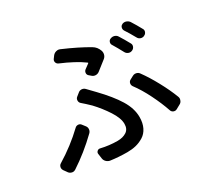

<svg xmlns="http://www.w3.org/2000/svg" viewBox="-161 -988 1323 1251"><g transform="rotate(-30 500.0 -363.0)"><path d="M726.6 -615.2Q718.8 -626 722.7 -639.2Q726.6 -652.3 739.3 -657.2H740.2Q753.9 -663.1 768.6 -658.7Q783.2 -654.3 791 -641.6Q814.5 -604.5 836.9 -563.5Q843.8 -551.8 838.9 -538.6Q834 -525.4 821.3 -519.5L819.3 -518.6Q805.7 -512.7 792 -518.1Q778.3 -523.4 771.5 -536.1Q748 -580.1 726.6 -615.2ZM840.8 -658.2Q834 -669.9 837.4 -682.6Q840.8 -695.3 852.5 -700.2L853.5 -701.2Q868.2 -707 882.3 -702.1Q896.5 -697.3 905.3 -685.5Q930.7 -645.5 951.2 -607.4Q956.1 -600.6 956.1 -592.8Q956.1 -586.9 954.1 -582Q949.2 -568.4 936.5 -563.5L935.5 -562.5Q921.9 -556.6 908.2 -561.5Q894.5 -566.4 887.7 -580.1Q862.3 -626 840.8 -658.2ZM561.5 -506.8Q548.8 -498 533.7 -499Q518.6 -500 507.8 -510.7L494.1 -522.5Q484.4 -531.2 485.8 -544.4Q487.3 -557.6 498 -565.4Q515.6 -578.1 531.2 -589.8Q535.2 -592.8 531.2 -595.7Q468.8 -641.6 362.3 -686.5Q350.6 -692.4 347.2 -704.6Q343.8 -716.8 351.6 -727.5L366.2 -747.1Q376 -758.8 390.6 -762.7Q396.5 -764.6 402.3 -764.6Q411.1 -764.6 419.9 -760.7Q533.2 -711.9 608.4 -667Q636.7 -650.4 648.4 -617.2Q653.3 -602.5 649.4 -587.9Q645.5 -573.2 633.8 -563.5Q588.9 -528.3 561.5 -506.8ZM336.9 30.3Q322.3 27.3 311 16.1Q299.8 4.9 297.9 -10.7L293 -45.9Q291 -57.6 300.3 -65.9Q309.6 -74.2 321.3 -71.3Q382.8 -56.6 445.3 -56.6Q485.4 -56.6 512.2 -74.2Q539.1 -91.8 539.1 -130.9Q539.1 -173.8 502 -231Q464.8 -288.1 418 -337.9Q384.8 -370.1 359.4 -391.6Q349.6 -400.4 349.6 -414.1Q349.6 -427.7 359.4 -436.5L383.8 -456.1Q393.6 -464.8 407.2 -464.8Q408.2 -464.8 409.2 -464.8Q423.8 -463.9 434.6 -453.1Q460 -426.8 485.4 -400.4Q564.5 -318.4 605.5 -251.5Q646.5 -184.6 646.5 -120.1Q646.5 -75.2 630.4 -42.5Q614.3 -9.8 586.4 7.3Q558.6 24.4 528.8 31.7Q499 39.1 463.9 39.1Q399.4 39.1 336.9 30.3ZM930.7 -108.4Q933.6 -101.6 933.6 -94.7Q933.6 -87.9 930.7 -81.1Q925.8 -66.4 912.1 -59.6L879.9 -42Q868.2 -36.1 855.5 -41.5Q842.8 -46.9 838.9 -59.6Q817.4 -123 782.2 -193.8Q747.1 -264.6 708 -316.4Q700.2 -328.1 703.1 -341.3Q706.1 -354.5 717.8 -360.4L741.2 -373Q751 -378.9 760.7 -378.9Q765.6 -378.9 769.5 -377.9Q784.2 -375 793 -362.3Q831.1 -310.5 869.1 -240.2Q907.2 -169.9 930.7 -108.4ZM251 -267.6Q259.8 -276.4 272.5 -276.4Q273.4 -276.4 274.4 -276.4Q288.1 -275.4 295.9 -264.6L312.5 -243.2Q321.3 -232.4 321.3 -219.7Q321.3 -203.1 309.6 -191.4Q214.8 -99.6 111.3 -32.2Q102.5 -26.4 91.8 -26.4Q88.9 -26.4 85 -27.3Q70.3 -30.3 61.5 -42L42 -69.3Q36.1 -78.1 36.1 -87.9Q36.1 -90.8 37.1 -94.7Q40 -108.4 51.8 -115.2Q162.1 -182.6 251 -267.6Z"/></g></svg>

Font: Gen Jyuu Gothic L Monospace Medium
Style: Regular
Weight: 500
Designer: [Source Han Sans]
Ryoko NISHIZUKA  (kana & ideographs); Paul D. Hunt (Latin, Greek & Cyrillic); Wenlong ZHANG  (bopomofo
Version: Version 1.002.20150607